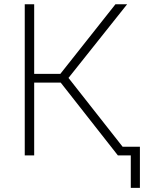

<svg xmlns="http://www.w3.org/2000/svg" viewBox="-20 -748 693 924"><path d="M99.1 0V-727.5H144.5V-392.6H270.5L535.6 -727.5H591.8L309.6 -373L603 0H547.4L272 -350.6H144.5V0ZM609.4 156.2V0H562V-42H653.3V156.2Z"/></svg>

Font: Inter 18pt ExtraLight
Style: Regular
Weight: 250
Designer: Rasmus Andersson
Foundry: rsms
Version: Version 4.001;git-66647c0bb